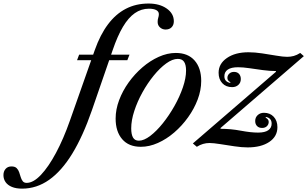

<svg xmlns="http://www.w3.org/2000/svg" viewBox="-352 -842 1784 1115"><path d="M181.5 -201Q129.5 -51 67.8 50Q6 151 -66.5 202.2Q-139 253.5 -224 253.5Q-258.5 253.5 -282.8 243.5Q-307 233.5 -319.5 215.8Q-332 198 -332 175Q-332 153 -319.5 138.8Q-307 124.5 -285.5 124.5Q-265.5 124.5 -255.5 134.2Q-245.5 144 -240.8 158Q-236 172 -231.8 186.2Q-227.5 200.5 -220 210.2Q-212.5 220 -197 220Q-158.5 220 -114.5 173.8Q-70.5 127.5 -26.8 45.8Q17 -36 54 -141.5L198.5 -551.5Q230 -640.5 275 -700.5Q320 -760.5 378.8 -791Q437.5 -821.5 510.5 -821.5Q574.5 -821.5 616 -792.5Q657.5 -763.5 657.5 -718.5Q657.5 -697 644.8 -683.8Q632 -670.5 609.5 -670.5Q591 -670.5 577.2 -682.8Q563.5 -695 563.5 -714.5Q563.5 -728.5 567 -738.8Q570.5 -749 570.5 -760Q570.5 -775 555.8 -783.2Q541 -791.5 513 -791.5Q468 -791.5 430.8 -765.5Q393.5 -739.5 362 -686.5Q330.5 -633.5 302.5 -551.5ZM400 -524.5 387.5 -492.5H95.5L107.5 -524.5Z M466 10.5Q395.5 10.5 357.5 -33.8Q319.5 -78 319.5 -153.5Q319.5 -206.5 339.8 -260.5Q360 -314.5 395.2 -363.5Q430.5 -412.5 475.2 -451Q520 -489.5 570 -512Q620 -534.5 669 -534.5Q739.5 -534.5 778 -490.8Q816.5 -447 816.5 -372Q816.5 -318.5 796 -264.2Q775.5 -210 740.2 -160.8Q705 -111.5 660 -72.8Q615 -34 565 -11.8Q515 10.5 466 10.5ZM454.5 -25Q484 -25 520.5 -52.8Q557 -80.5 593.5 -126Q630 -171.5 660.8 -226Q691.5 -280.5 710 -334.5Q728.5 -388.5 728.5 -432.5Q728.5 -465.5 717.2 -482.8Q706 -500 680.5 -500Q649.5 -500 613 -473.5Q576.5 -447 540.5 -402.8Q504.5 -358.5 475 -305.2Q445.5 -252 427.8 -197.5Q410 -143 410 -96.5Q410 -61.5 420.5 -43.2Q431 -25 454.5 -25Z M791 10.5 768 -9 1251 -425.5 1249.5 -429.5Q1214 -429.5 1173.8 -435Q1133.5 -440.5 1096 -446Q1058.5 -451.5 1030.5 -451.5Q991 -451.5 971 -438Q951 -424.5 951 -399.5Q951 -367 985 -360.5L986 -364.5Q978.5 -368.5 973.5 -374.5Q968.5 -380.5 968.5 -389Q968.5 -404 979.2 -414.2Q990 -424.5 1007 -424.5Q1025.5 -424.5 1036 -413Q1046.5 -401.5 1046.5 -383Q1046.5 -362 1032.2 -349Q1018 -336 996 -336Q960 -336 938.8 -359Q917.5 -382 917.5 -419.5Q917.5 -472 965.8 -505.2Q1014 -538.5 1091 -538.5Q1127.5 -538.5 1170.5 -532Q1213.5 -525.5 1252.8 -518.8Q1292 -512 1316 -512Q1335.5 -512 1353.8 -517Q1372 -522 1391.5 -534.5L1412.5 -516L928 -98L930 -94Q988.5 -94 1046.5 -83Q1104.5 -72 1146.5 -72Q1186.5 -72 1206 -85.8Q1225.5 -99.5 1225.5 -124Q1225.5 -156.5 1192 -163L1190.5 -159Q1198.5 -154.5 1203.5 -148.5Q1208.5 -142.5 1208.5 -134Q1208.5 -119.5 1198 -109.2Q1187.5 -99 1170 -99Q1151.5 -99 1140.8 -110Q1130 -121 1130 -139.5Q1130 -160 1144.5 -173.5Q1159 -187 1181 -187Q1216 -187 1237.5 -164Q1259 -141 1259 -103.5Q1259 -49.5 1211.8 -17.8Q1164.5 14 1086 14Q1052 14 1008.8 7.5Q965.5 1 926.2 -5.2Q887 -11.5 864.5 -11.5Q845.5 -11.5 827.2 -6.2Q809 -1 791 10.5Z"/></svg>

Font: Libre Caslon Text
Style: Italic
Weight: 400
Italic angle: -22.583°
Designer: Pablo Impallari, Rodrigo Fuenzalida, Katja Schimmel
Foundry: Pablo Impallari, Rodrigo Fuenzalida
Version: Version 2.000